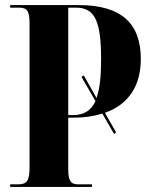

<svg xmlns="http://www.w3.org/2000/svg" viewBox="-20 -734 579 754"><path d="M20 0H341V-10H288C257 -10 248 -24 248 -71V-272H272C314 -272 350 -278 382 -288L428 -208L436 -214L392 -291C487 -324 533 -400 533 -502C533 -642 457 -714 289 -714H20V-704H55C87 -704 96 -690 96 -642V-76C96 -25 86 -10 51 -10H20ZM266 -282H248V-704H277C352 -704 377 -654 377 -500C377 -436 372 -385 359 -349L309 -438L300 -432L355 -337C338 -300 310 -282 266 -282Z"/></svg>

Font: Noto Serif Display ExtraCondensed ExtraBold
Style: Regular
Weight: 800
Width: 2
Designer: Monotype Design Team
Foundry: Monotype Imaging Inc.
Version: Version 2.009